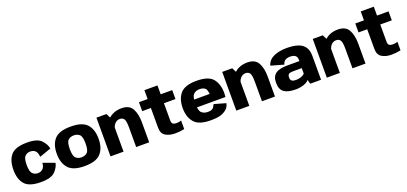

<svg xmlns="http://www.w3.org/2000/svg" viewBox="26 -1742 5853 2764"><g transform="rotate(-20 2953.0 -360.5)"><path d="M336 6Q494 6 553.8 -57Q613.5 -120 624.5 -184L447 -249Q442.5 -187 413 -158.8Q383.5 -130.5 336 -130.5Q289.5 -130.5 256.5 -162.2Q223.5 -194 223.5 -295Q223.5 -398.5 256.2 -430Q289 -461.5 336 -461.5Q384 -461.5 413.2 -433.8Q442.5 -406 447 -340.5L624.5 -403Q613.5 -470.5 553.8 -534.5Q494 -598.5 336 -598.5Q156.5 -598.5 88.2 -519Q20 -439.5 20 -295Q20 -151.5 88.2 -72.8Q156.5 6 336 6Z M1005.5 4.5Q1183 4.5 1254.5 -76.2Q1326 -157 1326 -299Q1326 -442 1254.5 -521Q1183 -600 1005.5 -600Q829 -600 757.2 -521Q685.5 -442 685.5 -299Q685.5 -157 757.2 -76.2Q829 4.5 1005.5 4.5ZM1005.5 -130Q952.5 -130 918.8 -161.2Q885 -192.5 885 -298.5Q885 -404 918.8 -434.8Q952.5 -465.5 1005.5 -465.5Q1059 -465.5 1092.8 -434.8Q1126.5 -404 1126.5 -298.5Q1126.5 -192.5 1092.8 -161.2Q1059 -130 1005.5 -130Z M1400 0H1599.5V-499.5L1553.5 -593H1400ZM1793 0H1992.5V-305.5Q1992.5 -434.5 1947.8 -516Q1903 -597.5 1783.5 -597.5Q1654.5 -597.5 1575 -516Q1495.5 -434.5 1495.5 -353L1592.5 -312.5Q1592.5 -379.5 1626.2 -420.2Q1660 -461 1707.5 -461Q1751.5 -461 1772.2 -430Q1793 -399 1793 -302.5Z M2390 8Q2464 8 2531.5 -7V-138Q2495.5 -125 2458.5 -125Q2423.5 -125 2404 -138.5Q2384.5 -152 2384.5 -197V-456H2561V-593H2384.5V-729H2184.5V-593H2051.5V-456H2184.5V-154.5Q2184.5 -63 2244.8 -27.5Q2305 8 2390 8Z M2937 6V-122Q2878.5 -122 2843 -155Q2807 -187 2807 -296Q2807 -404.5 2842.5 -438Q2878 -471.5 2933.5 -471.5Q2990.5 -471.5 3022 -442Q3043 -418.5 3049.5 -357H2790V-237.5H3247.5Q3251 -263.5 3251 -296Q3251 -433 3184.5 -516.5Q3116.5 -599.5 2933 -599.5Q2755.5 -599.5 2685 -518Q2614 -436.5 2614 -296.5Q2614 -158 2685 -76Q2755 6 2937 6ZM2937 -122V6Q3032.5 6 3086 -10.5Q3139 -26.5 3178.5 -59.5Q3218 -92 3230 -149.5L3052 -200Q3040 -174 3027.5 -155.5Q3014.5 -137.5 2993 -130Q2971.5 -122 2937 -122Z M3327 0H3526.5V-499.5L3480.5 -593H3327ZM3720 0H3919.5V-305.5Q3919.5 -434.5 3874.8 -516Q3830 -597.5 3710.5 -597.5Q3581.5 -597.5 3502 -516Q3422.5 -434.5 3422.5 -353L3519.5 -312.5Q3519.5 -379.5 3553.2 -420.2Q3587 -461 3634.5 -461Q3678.5 -461 3699.2 -430Q3720 -399 3720 -302.5Z M4241.5 6.5Q4277.5 6.5 4310 0.5Q4342.5 -5.5 4369 -15.5Q4395.5 -25.5 4414.2 -38Q4433 -50.5 4442 -64.5L4459.5 0H4625.5V-366.5Q4625.5 -451.5 4590.2 -502.2Q4555 -553 4486 -576Q4417 -599 4315.5 -599Q4262 -599 4211.8 -590.5Q4161.5 -582 4120 -563.8Q4078.5 -545.5 4049.2 -515Q4020 -484.5 4008.5 -440.5L4203.5 -385.5Q4211.5 -416.5 4228.5 -434Q4245.5 -451.5 4268.5 -458.5Q4291.5 -465.5 4316.5 -465.5Q4350.5 -465.5 4374.5 -457.2Q4398.5 -449 4411.5 -429.8Q4424.5 -410.5 4424.5 -377V-359.5H4240.5Q4180.5 -359.5 4135.5 -349.8Q4090.5 -340 4060.8 -319Q4031 -298 4016.2 -263.8Q4001.5 -229.5 4001.5 -179.5Q4001.5 -126.5 4017 -90.5Q4032.5 -54.5 4063.5 -33.2Q4094.5 -12 4139 -2.8Q4183.5 6.5 4241.5 6.5ZM4286.5 -120.5Q4268 -120.5 4252.5 -123.5Q4237 -126.5 4226 -133.8Q4215 -141 4209.2 -153.8Q4203.5 -166.5 4203.5 -187Q4203.5 -208 4209 -221Q4214.5 -234 4225.2 -240.5Q4236 -247 4252 -249.8Q4268 -252.5 4288 -252.5H4421.5V-169.5Q4411.5 -156 4390.8 -144.8Q4370 -133.5 4343 -127Q4316 -120.5 4286.5 -120.5Z M4714 0H4913.5V-499.5L4867.5 -593H4714ZM5107 0H5306.5V-305.5Q5306.5 -434.5 5261.8 -516Q5217 -597.5 5097.5 -597.5Q4968.5 -597.5 4889 -516Q4809.5 -434.5 4809.5 -353L4906.5 -312.5Q4906.5 -379.5 4940.2 -420.2Q4974 -461 5021.5 -461Q5065.5 -461 5086.2 -430Q5107 -399 5107 -302.5Z M5704 8Q5778 8 5845.5 -7V-138Q5809.5 -125 5772.5 -125Q5737.5 -125 5718 -138.5Q5698.5 -152 5698.5 -197V-456H5875V-593H5698.5V-729H5498.5V-593H5365.5V-456H5498.5V-154.5Q5498.5 -63 5558.8 -27.5Q5619 8 5704 8Z"/></g></svg>

Font: Anybody Thin ExtraBold
Style: Regular
Weight: 800
Version: Version 1.113;gftools[0.9.25]